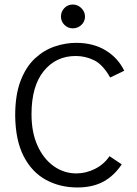

<svg xmlns="http://www.w3.org/2000/svg" viewBox="-20 -817 603 847"><path d="M321 10Q244 10 182 -24Q120 -58 84 -128.5Q48 -199 47 -308Q47 -399 71 -461Q95 -523 134.5 -559.5Q174 -596 221.5 -612Q269 -628 316 -628Q392 -628 446.5 -594.5Q501 -561 528 -505L466 -475Q434 -532 395.5 -551Q357 -570 314 -570Q227 -570 173 -503.5Q119 -437 119 -313Q119 -233 145.5 -174.5Q172 -116 217 -84Q262 -52 317 -52Q359 -52 399 -72Q439 -92 463 -128L517 -92Q484 -42 436.5 -16Q389 10 321 10ZM301 -692Q280 -692 264.5 -707Q249 -722 249 -744Q249 -766 264 -781.5Q279 -797 301 -797Q323 -797 339 -781Q355 -765 355 -744Q355 -722 339 -707Q323 -692 301 -692Z"/></svg>

Font: Inconsolata SemiExpanded
Style: Regular
Weight: 400
Width: 6
Monospace: yes
Designer: Raph Levien, Cyreal, Brenton Simpson
Foundry: Raph Levien, Cyreal, Google
Version: Version 3.100; ttfautohint (v1.8.4.7-5d5b)